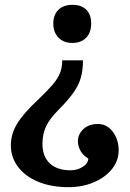

<svg xmlns="http://www.w3.org/2000/svg" viewBox="-20 -586 540 796"><path d="M238 -336H324Q324 -295 315 -263.5Q306 -232 283.5 -200.5Q261 -169 221 -129Q186 -94 171 -62Q156 -30 156 10Q156 62.8 186.5 91.4Q217 120 273 120Q301 120 323.5 105.5Q346 91 346 71Q326 60 314.5 40.5Q303 21 303 -1Q303 -29 325.5 -50.5Q348 -72 386 -72Q423.7 -72 447.8 -39.5Q472 -7 472 37Q472 80 444.5 114.5Q417 149 369.5 169.5Q322 190 264 190Q193.1 190 139.4 168Q85.6 146 55.3 106.5Q25 67 25 16Q25 -29 50 -71.5Q75 -114 136 -171Q174 -207 196.5 -233Q219 -259 228.5 -282.5Q238 -306 238 -336ZM358 -488.5Q358 -451 337 -429.5Q316 -408 280 -408Q244 -408 222.5 -430Q201 -452 201 -488Q201 -524.5 222 -545.2Q243 -566 281 -566Q317 -566 337.5 -546Q358 -526 358 -488.5Z"/></svg>

Font: Domine
Style: Regular
Weight: 400
Designer: Pablo Impallari, Rodrigo Fuenzalida, Brenda Gallo
Foundry: Pablo Impallari, Rodrigo Fuenzalida, Brenda Gallo
Version: Version 2.000;September 19, 2022;FontCreator 14.0.0.2877 64-